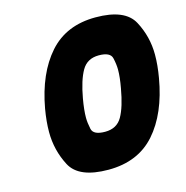

<svg xmlns="http://www.w3.org/2000/svg" viewBox="-109 -848 914 946"><g transform="rotate(-15 348.5 -375.0)"><path d="M105 -376Q136 -548 223.5 -647Q311 -746 461 -746Q611 -746 654 -665.5Q697 -585 697 -493Q697 -439 686 -376Q656 -202 568.5 -103Q481 -4 330 -4Q179 -4 136.5 -85Q94 -166 94 -259Q94 -312 105 -376ZM492 -376Q502 -430 502 -469Q502 -495 494.5 -528Q487 -561 428 -561Q369 -561 341.5 -513.5Q314 -466 298 -376Q288 -319 288 -280Q288 -255 295 -222Q302 -189 362 -189Q422 -189 449 -236.5Q476 -284 492 -376Z"/></g></svg>

Font: Fz Poppins ExtBd
Style: Italic
Weight: 800
Italic angle: -10°
Designer: Ninad Kale (Devanagari), Jonny Pinhorn (Latin)
Foundry: Indian Type Foundry
Version: Vit hóa bi Vntype.Com & FontZin.Com